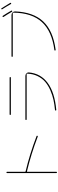

<svg xmlns="http://www.w3.org/2000/svg" viewBox="1039 -1921 922 3040"><g transform="rotate(-90 1500.0 -401.0)"><path d="M280 30V-750Q280 -760 290 -760Q300 -760 300 -750V-466Q300 -458 308 -456Q579 -392 865 -283Q874 -279 870 -270Q866 -261 858 -264Q577 -371 308 -435Q300 -437 300 -429V30Q300 40 290 40Q280 40 280 30Z M1130 -440Q1120 -440 1120 -450Q1120 -460 1130 -460H1818Q1842 -460 1858.5 -443.5Q1875 -427 1873 -404Q1856 -216 1705.5 -106Q1555 4 1280 29Q1270 29 1270 20Q1270 9 1278 9Q1363 1 1437.5 -15Q1512 -31 1589.5 -64.5Q1667 -98 1722.5 -145Q1778 -192 1814.5 -265.5Q1851 -339 1854 -432Q1854 -440 1846 -440ZM1210 -690Q1200 -690 1200 -700Q1200 -710 1210 -710H1790Q1800 -710 1800 -700Q1800 -690 1790 -690Z M2130 -660Q2120 -660 2120 -670Q2120 -680 2130 -680H2783Q2806 -680 2823 -663Q2840 -646 2839 -623Q2828 -334 2679.5 -177Q2531 -20 2231 19Q2222 21 2220 10Q2218 1 2228 -1Q2526 -40 2671 -199Q2816 -358 2820 -651Q2820 -660 2811 -660ZM2833 -674Q2800 -733 2752 -806Q2747 -815 2755 -820Q2764 -826 2769 -818Q2812 -753 2851 -684Q2856 -675 2847 -670Q2838 -665 2833 -674ZM2956 -690Q2906 -778 2874 -826Q2868 -835 2876 -840Q2885 -845 2890 -837Q2938 -763 2974 -700Q2979 -691 2970 -686Q2961 -681 2956 -690Z"/></g></svg>

Font: Rounded Mplus 1c Thin
Style: Regular
Weight: 250
Version: Version 1.059.20150529